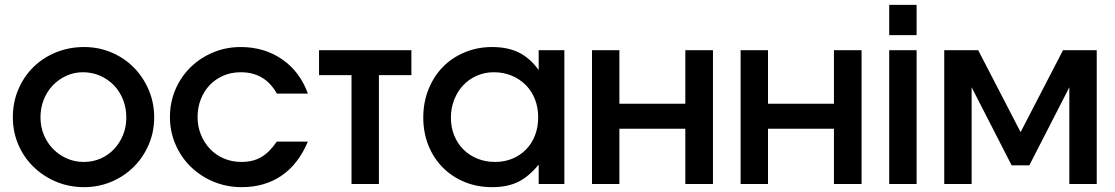

<svg xmlns="http://www.w3.org/2000/svg" viewBox="-20 -759 4601 792"><path d="M33 -275Q33 -337 55.5 -390Q78 -443 117.5 -482Q157 -521 211 -543Q265 -565 327 -565Q387 -565 440 -542.5Q493 -520 532 -480.5Q571 -441 593.5 -388Q616 -335 616 -275Q616 -215 593.5 -162.5Q571 -110 532 -71Q493 -32 440 -9.5Q387 13 327 13Q265 13 211.5 -9.5Q158 -32 118 -71Q78 -110 55.5 -162.5Q33 -215 33 -275ZM325 -91Q363 -91 395 -105Q427 -119 450.5 -144Q474 -169 487.5 -202Q501 -235 501 -274Q501 -314 487.5 -348Q474 -382 450 -407Q426 -432 393 -446.5Q360 -461 322 -461Q286 -461 254 -446.5Q222 -432 198 -407Q174 -382 160.5 -348Q147 -314 147 -275Q147 -236 161 -202.5Q175 -169 199 -144.5Q223 -120 255.5 -105.5Q288 -91 325 -91Z M1250 -175Q1211 -82 1141.5 -34.5Q1072 13 977 13Q915 13 861 -9.5Q807 -32 767 -71Q727 -110 704 -163Q681 -216 681 -276Q681 -337 703.5 -389.5Q726 -442 765.5 -481Q805 -520 858.5 -542.5Q912 -565 973 -565Q1070 -565 1143.5 -514.5Q1217 -464 1250 -373H1122Q1073 -461 973 -461Q934 -461 901.5 -447Q869 -433 845.5 -408.5Q822 -384 808.5 -350Q795 -316 795 -276Q795 -237 809 -203Q823 -169 847 -144Q871 -119 904 -105Q937 -91 976 -91Q1023 -91 1057 -110.5Q1091 -130 1122 -175Z M1430 -449H1296V-552H1677V-449H1543V0H1430Z M1726 -274Q1726 -337 1747.5 -390.5Q1769 -444 1806.5 -482.5Q1844 -521 1896.5 -543Q1949 -565 2010 -565Q2074 -565 2120 -542.5Q2166 -520 2202 -470V-552H2308V0H2202V-80Q2161 -30 2117 -8.5Q2073 13 2010 13Q1948 13 1896 -8.5Q1844 -30 1806 -68.5Q1768 -107 1747 -159.5Q1726 -212 1726 -274ZM1840 -273Q1840 -234 1853.5 -200.5Q1867 -167 1891.5 -142.5Q1916 -118 1949.5 -104.5Q1983 -91 2022 -91Q2061 -91 2093.5 -104.5Q2126 -118 2150 -142.5Q2174 -167 2187 -201Q2200 -235 2200 -275Q2200 -316 2186.5 -350Q2173 -384 2148.5 -408.5Q2124 -433 2090.5 -447Q2057 -461 2017 -461Q1979 -461 1946.5 -446.5Q1914 -432 1890.5 -407Q1867 -382 1853.5 -347.5Q1840 -313 1840 -273Z M2422 -552H2535V-331H2807V-552H2921V0H2807V-228H2535V0H2422Z M3035 -552H3148V-331H3420V-552H3534V0H3420V-228H3148V0H3035Z M3648 -552H3761V0H3648ZM3648 -739H3761V-614H3648Z M3875 -552H4015L4190 -214L4365 -552H4504V0H4391V-399L4226 -77H4153L3988 -399V0H3875Z"/></svg>

Font: Involve SemiBold
Style: Regular
Weight: 600
Designer: Stefan Peev
Foundry: Context Ltd.
Version: Version 1.001